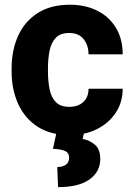

<svg xmlns="http://www.w3.org/2000/svg" viewBox="-20 -558 561 807"><path d="M271.5 -108.9Q308.1 -108.9 330.1 -129.2Q352.1 -149.4 352.1 -185.1H495.6Q495.6 -127.4 466.1 -83.5Q436.5 -39.6 386.7 -14.9Q336.9 9.8 274.4 9.8Q192.4 9.8 137.9 -25.6Q83.5 -61 56.2 -121.6Q28.8 -182.1 28.8 -257.8V-270.5Q28.8 -346.2 55.9 -406.7Q83 -467.3 137.7 -502.7Q192.4 -538.1 273.9 -538.1Q339.4 -538.1 389.2 -512.9Q439 -487.8 467.3 -441.2Q495.6 -394.5 495.6 -329.6H352.1Q352.1 -367.2 331.5 -393.3Q311 -419.4 270.5 -419.4Q233.4 -419.4 214.1 -398.7Q194.8 -377.9 188.2 -344Q181.6 -310.1 181.6 -270.5V-257.8Q181.6 -217.8 188.2 -183.8Q194.8 -149.9 214.1 -129.4Q233.4 -108.9 271.5 -108.9ZM217.8 -2.9H333.5L327.6 25.9Q355 30.8 378.2 49.6Q401.4 68.4 401.4 110.4Q401.4 163.6 356.4 196Q311.5 228.5 224.1 228.5L220.7 144Q242.2 144 256.3 134.8Q270.5 125.5 270.5 104.5Q270.5 85 254.6 77.1Q238.8 69.3 202.6 67.4Z"/></svg>

Font: Vazirmatn RD ExtraBold
Style: Regular
Weight: 800
Designer: Saber Rastikerdar
Foundry: Saber Rastikerdar
Version: Version 32.102